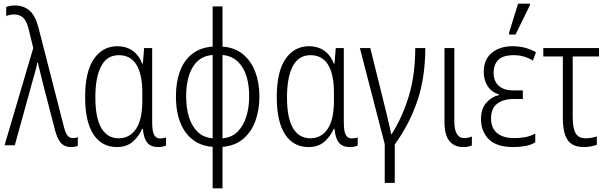

<svg xmlns="http://www.w3.org/2000/svg" viewBox="-20 -795 3326 1051"><path d="M369 10Q333 10 312.5 -13.5Q292 -37 279 -91L213 -346Q204 -385 198 -407.5Q192 -430 188 -452H184Q181 -434 176 -414.5Q171 -395 165 -376L61 0H5L162 -532L136 -639Q124 -684 104.5 -700Q85 -716 57 -716Q45 -716 33.5 -713.5Q22 -711 14 -707V-757Q22 -760 34.5 -762.5Q47 -765 63 -765Q107 -765 139.5 -739Q172 -713 190 -646L329 -104Q338 -67 349.5 -53Q361 -39 380 -39Q387 -39 394 -40.5Q401 -42 406 -44V3Q390 10 369 10Z M620 10Q537 10 491.5 -59.5Q446 -129 446 -263Q446 -403 494 -472.5Q542 -542 623 -542Q670 -542 705 -518Q740 -494 759 -446H762L769 -532H813V-125Q813 -76 824 -56.5Q835 -37 856 -37Q874 -37 889 -43V1Q883 5 871 7.5Q859 10 846 10Q807 10 787 -13Q767 -36 762 -90H758Q741 -50 707.5 -20Q674 10 620 10ZM630 -38Q689 -38 724 -88.5Q759 -139 759 -243V-287Q759 -388 727 -440.5Q695 -493 630 -493Q566 -493 534 -433Q502 -373 502 -262Q502 -149 535 -93.5Q568 -38 630 -38Z M1144 236V9Q1049 2 996 -70.5Q943 -143 943 -268Q943 -344 964.5 -403.5Q986 -463 1031 -499Q1076 -535 1144 -540V-760H1198V-540Q1265 -535 1310 -498Q1355 -461 1377.5 -401Q1400 -341 1400 -267Q1400 -193 1378 -133Q1356 -73 1311.5 -35Q1267 3 1198 9V236ZM1144 -38V-494Q1073 -489 1036 -429Q999 -369 999 -268Q999 -204 1014.5 -154Q1030 -104 1062 -73Q1094 -42 1144 -38ZM1198 -38Q1249 -42 1281 -74.5Q1313 -107 1328.5 -157.5Q1344 -208 1344 -267Q1344 -368 1306 -428Q1268 -488 1198 -494Z M1669 10Q1586 10 1540.5 -59.5Q1495 -129 1495 -263Q1495 -403 1543 -472.5Q1591 -542 1672 -542Q1719 -542 1754 -518Q1789 -494 1808 -446H1811L1818 -532H1862V-125Q1862 -76 1873 -56.5Q1884 -37 1905 -37Q1923 -37 1938 -43V1Q1932 5 1920 7.5Q1908 10 1895 10Q1856 10 1836 -13Q1816 -36 1811 -90H1807Q1790 -50 1756.5 -20Q1723 10 1669 10ZM1679 -38Q1738 -38 1773 -88.5Q1808 -139 1808 -243V-287Q1808 -388 1776 -440.5Q1744 -493 1679 -493Q1615 -493 1583 -433Q1551 -373 1551 -262Q1551 -149 1584 -93.5Q1617 -38 1679 -38Z M2086 206V-6L1950 -532H2007L2096 -173Q2101 -149 2109 -116.5Q2117 -84 2121 -61H2124Q2183 -154 2218 -269.5Q2253 -385 2253 -532H2308Q2308 -373 2265.5 -245.5Q2223 -118 2141 -4V206Z M2515 10Q2467 10 2440 -23Q2413 -56 2413 -128V-532H2467V-131Q2467 -39 2522 -39Q2544 -39 2563 -48V1Q2554 5 2542.5 7.5Q2531 10 2515 10Z M2791 10Q2698 10 2655.5 -33Q2613 -76 2613 -143Q2613 -199 2641.5 -232Q2670 -265 2712 -275V-278Q2670 -291 2649 -324Q2628 -357 2628 -402Q2628 -470 2672.5 -506Q2717 -542 2785 -542Q2824 -542 2856.5 -533Q2889 -524 2914 -509L2897 -463Q2876 -477 2849 -485Q2822 -493 2792 -493Q2734 -493 2708 -467.5Q2682 -442 2682 -396Q2682 -351 2710 -325.5Q2738 -300 2790 -300H2842V-253H2791Q2734 -253 2701 -227Q2668 -201 2668 -147Q2668 -94 2701 -66.5Q2734 -39 2795 -39Q2828 -39 2856.5 -44.5Q2885 -50 2910 -64V-16Q2889 -2 2857.5 4Q2826 10 2791 10ZM2767 -606V-617L2816 -775H2881V-767L2802 -606Z M3176 10Q3114 10 3087.5 -28.5Q3061 -67 3061 -148V-486H2954V-532H3259V-486H3115V-154Q3115 -93 3131 -65.5Q3147 -38 3185 -38Q3217 -38 3247 -48V-3Q3237 2 3216.5 6Q3196 10 3176 10Z"/></svg>

Font: Noto Sans Condensed Light
Style: Regular
Weight: 300
Width: 3
Designer: Monotype Design Team
Foundry: Monotype Imaging Inc.
Version: Version 2.013; ttfautohint (v1.8.4.7-5d5b)